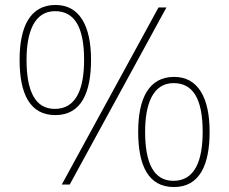

<svg xmlns="http://www.w3.org/2000/svg" viewBox="-20 -744 924 774"><path d="M203 -280C308 -280 347 -371 347 -503C347 -639 301 -724 204 -724C102 -724 59 -637 59 -503C59 -365 101 -280 203 -280ZM229 0H261L651 -714H619ZM201 -305C122 -305 87 -376 87 -503C87 -612 117 -699 202 -699C282 -699 319 -632 319 -503C319 -389 289 -305 201 -305ZM681 10C786 10 825 -81 825 -213C825 -349 779 -434 682 -434C580 -434 537 -347 537 -213C537 -75 579 10 681 10ZM679 -15C600 -15 565 -86 565 -213C565 -322 595 -409 680 -409C760 -409 797 -342 797 -213C797 -99 767 -15 679 -15Z"/></svg>

Font: Noto Serif Georgian Thin
Style: Regular
Weight: 100
Designer: Monotype Design Team, Akaki Razmadze
Foundry: Google LLC
Version: Version 2.003